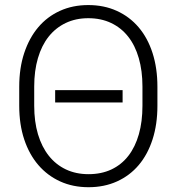

<svg xmlns="http://www.w3.org/2000/svg" viewBox="-20 -741 713 770"><path d="M471.7 -330.1H201.2V-379.4H471.7ZM611.3 -316.9Q611.3 -242.2 591.8 -181.9Q572.3 -121.6 536.4 -79.1Q500.5 -36.6 449.2 -13.4Q397.9 9.8 335 9.8Q272.5 9.8 221.4 -13.4Q170.4 -36.6 133.8 -79.1Q97.2 -121.6 77.1 -181.9Q57.1 -242.2 57.1 -316.9V-393.1Q57.1 -467.8 77.1 -528.3Q97.2 -588.9 133.3 -631.6Q169.4 -674.3 220.5 -697.5Q271.5 -720.7 334 -720.7Q397 -720.7 448.2 -697.5Q499.5 -674.3 535.9 -631.6Q572.3 -588.9 591.8 -528.3Q611.3 -467.8 611.3 -393.1ZM551.3 -394Q551.3 -457 536.6 -507.8Q522 -558.6 494.1 -594Q466.3 -629.4 425.8 -648.7Q385.3 -668 334 -668Q283.7 -668 243.4 -648.7Q203.1 -629.4 175 -594Q147 -558.6 132.1 -507.8Q117.2 -457 117.2 -394V-316.9Q117.2 -253.4 132.3 -202.6Q147.5 -151.9 175.8 -116.2Q204.1 -80.6 244.4 -61.5Q284.7 -42.5 335 -42.5Q386.7 -42.5 427 -61.5Q467.3 -80.6 494.9 -116.2Q522.5 -151.9 536.9 -202.6Q551.3 -253.4 551.3 -316.9Z"/></svg>

Font: Melbourne
Style: Light
Weight: 300
Designer: Google
Version: Version 2.000980; 2014